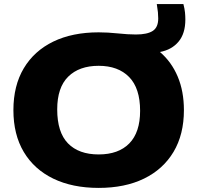

<svg xmlns="http://www.w3.org/2000/svg" viewBox="-20 -908 964 938"><path d="M462 10Q334 10 240.5 -35.2Q147 -80.5 96.2 -165.5Q45.5 -250.5 45.5 -370Q45.5 -489.5 96.2 -574.5Q147 -659.5 240.2 -704.8Q333.5 -750 462 -750Q506 -750 555.5 -744.8Q605 -739.5 644 -739.5Q699 -739.5 726 -756.8Q753 -774 753 -818Q753 -832.5 751.5 -848.5Q750 -864.5 746 -888H876Q882 -865 883.8 -847Q885.5 -829 885.5 -812.5Q885.5 -744.5 852.5 -704.8Q819.5 -665 761.5 -654Q818 -605.5 848.2 -533.8Q878.5 -462 878.5 -370Q878.5 -251 827.8 -166Q777 -81 683.8 -35.5Q590.5 10 462 10ZM462 -153.5Q559 -153.5 611.8 -207.5Q664.5 -261.5 664.5 -366.5Q664.5 -477 610.8 -531.8Q557 -586.5 462 -586.5Q367 -586.5 313.2 -533.5Q259.5 -480.5 259.5 -373.5Q259.5 -261.5 312.2 -207.5Q365 -153.5 462 -153.5Z"/></svg>

Font: Encode Sans Exp XBd
Style: Regular
Weight: 800
Width: 7
Designer: Multiple Designers
Foundry: Impallari Type
Version: Version 3.002; ttfautohint (v1.8.3) -l 8 -r 50 -G 200 -x 14 